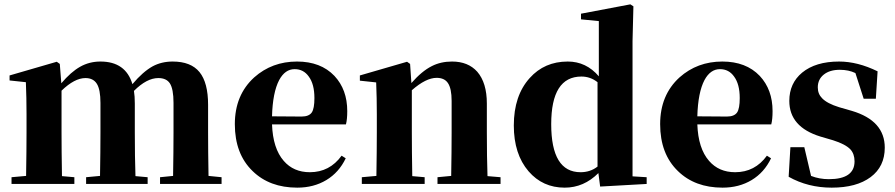

<svg xmlns="http://www.w3.org/2000/svg" viewBox="-20 -846 4118 883"><path d="M33 0V-31L100 -37Q102 -155 102 -238V-321Q102 -395 99 -468L24 -476V-499L241 -562L255 -552L262 -463Q306 -515 348.5 -539Q391 -563 442 -563Q558 -563 589 -459Q637 -516 682 -541Q723 -563 774 -563Q858 -563 897.5 -514.5Q937 -466 937 -364V-238Q937 -151 939 -37L999 -31V0H716V-31L776 -37Q778 -153 778 -238V-373Q778 -437 761 -463Q745 -487 708 -487Q655 -487 596 -428Q600 -404 600 -370V-238Q600 -123 603 -36L659 -31V0H376V-31L440 -37Q442 -153 442 -238V-373Q442 -434 425.5 -460.5Q409 -487 373 -487Q323 -487 263 -429V-238Q263 -154 265 -36L322 -31V0Z M1347 17Q1220 17 1142 -59Q1060 -138 1060 -275Q1060 -409 1149 -490Q1231 -563 1346 -563Q1455 -563 1518 -497Q1577 -434 1577 -335Q1577 -297 1571 -274H1231Q1235 -163 1285 -106Q1330 -54 1405 -54Q1496 -54 1551 -130L1570 -118Q1539 -53 1481 -18Q1423 17 1347 17ZM1367 -310Q1401 -310 1414 -329Q1426 -347 1426 -395Q1426 -459 1400 -494Q1376 -528 1335 -528Q1291 -528 1264 -478Q1234 -421 1231 -311Z M1644 0V-31L1711 -37Q1713 -155 1713 -238V-321Q1713 -395 1710 -467L1635 -475V-499L1852 -562L1866 -552L1872 -464Q1920 -519 1966 -542Q2007 -563 2059 -563Q2133 -563 2175 -516Q2219 -465 2219 -370V-238Q2219 -123 2222 -36L2282 -31V0H1992V-31L2055 -37Q2057 -153 2057 -238V-382Q2057 -439 2040 -464Q2024 -488 1988 -488Q1939 -488 1874 -431V-238Q1874 -154 1876 -36L1933 -31V0Z M2577 17Q2476 17 2411 -58Q2343 -137 2343 -269Q2343 -406 2416 -487Q2484 -563 2591 -563Q2676 -563 2734 -495V-749L2652 -757V-783L2879 -826L2893 -817L2889 -657V-35L2954 -31V0L2740 12L2732 -50Q2665 17 2577 17ZM2650 -54Q2695 -54 2728 -80V-468Q2695 -494 2654 -494Q2515 -494 2515 -275Q2515 -54 2650 -54Z M3303 17Q3176 17 3098 -59Q3016 -138 3016 -275Q3016 -409 3105 -490Q3187 -563 3302 -563Q3411 -563 3474 -497Q3533 -434 3533 -335Q3533 -297 3527 -274H3187Q3191 -163 3241 -106Q3286 -54 3361 -54Q3452 -54 3507 -130L3526 -118Q3495 -53 3437 -18Q3379 17 3303 17ZM3323 -310Q3357 -310 3370 -329Q3382 -347 3382 -395Q3382 -459 3356 -494Q3332 -528 3291 -528Q3247 -528 3220 -478Q3190 -421 3187 -311Z M3805 17Q3696 17 3607 -33L3615 -169H3679L3710 -37Q3748 -22 3792 -22Q3910 -22 3910 -104Q3910 -138 3891 -159Q3868 -183 3811 -201L3753 -218Q3610 -262 3610 -382Q3610 -463 3669 -512Q3731 -563 3839 -563Q3924 -563 4016 -518L4008 -392H3952L3914 -510Q3883 -525 3842 -525Q3796 -525 3768.5 -503Q3741 -481 3741 -444Q3741 -414 3761 -394Q3784 -370 3839 -353L3898 -336Q4049 -291 4049 -167Q4049 -80 3984 -31.5Q3919 17 3805 17Z"/></svg>

Font: GenRyuMin TW H
Style: Regular
Weight: 900
Version: Version 1.501;PS 1;hotconv 16.6.51;makeotf.lib2.5.65220